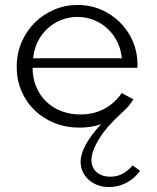

<svg xmlns="http://www.w3.org/2000/svg" viewBox="-20 -500 631 774"><path d="M301.4 14.5Q245.9 14.5 199.3 -4.3Q152.7 -23.2 118.9 -56.1Q85 -89.1 66.1 -133.9Q47.3 -178.6 47.3 -230.5Q47.3 -283.6 66.8 -329.3Q86.4 -375 119.8 -408.4Q153.2 -441.8 198 -460.9Q242.7 -480 293.2 -480Q344.5 -480 388.4 -460.7Q432.3 -441.4 464.8 -408.6Q497.3 -375.9 515.7 -333Q534.1 -290 534.1 -242.3Q534.1 -237.7 534.1 -234.1Q534.1 -230.5 533.6 -226.8H111.4Q111.4 -185.5 125.7 -150.9Q140 -116.4 165.5 -91.4Q190.9 -66.4 226.4 -52.5Q261.8 -38.6 304.1 -38.6Q357.3 -38.6 399.8 -60.9Q442.3 -83.2 470.9 -125L517.7 -99.5Q499.5 -69.5 473.6 -47.7Q411.4 8.2 380 59.1Q348.6 110 348.6 145Q348.6 158.6 353.4 170.9Q358.2 183.2 367.7 192.3Q377.3 201.4 391.6 206.8Q405.9 212.3 425 212.3Q450.5 212.3 472.3 201.4Q494.1 190.5 515 166.8L544.5 188.6Q523.2 219.1 489.8 236.6Q456.4 254.1 419.5 254.1Q394.5 254.1 373.4 246.1Q352.3 238.2 337 224.3Q321.8 210.5 313.4 191.8Q305 173.2 305 152.3Q305 120.5 326.4 81.8Q347.7 43.2 387.7 0.5Q348.2 14.5 301.4 14.5ZM471.4 -265Q467.7 -301.4 452.5 -331.8Q437.3 -362.3 413.4 -384.5Q389.5 -406.8 358.4 -419.3Q327.3 -431.8 292.3 -431.8Q256.8 -431.8 225.7 -419.1Q194.5 -406.4 170.7 -384.1Q146.8 -361.8 131.8 -331.4Q116.8 -300.9 113.6 -265Z"/></svg>

Font: Spartan
Style: Regular
Weight: 400
Designer: Matt Bailey, Mirko Velimirovic
Foundry: Matt Bailey
Version: Version 1.005